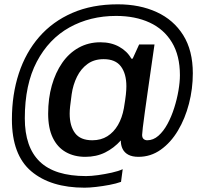

<svg xmlns="http://www.w3.org/2000/svg" viewBox="-20 -717 940 890"><path d="M372 153Q215 153 125.1 77.1Q35.2 1.2 35.2 -163.5Q35.2 -279 67.2 -376.5Q99.2 -474 161.6 -545.8Q224 -617.5 315.4 -657.2Q406.8 -697 526 -697Q627.8 -697 706.2 -661Q784.8 -625 829.2 -554.1Q873.8 -483.2 873.8 -377.2Q873.8 -305.2 855.9 -236.2Q838 -167.2 804.9 -111.8Q771.8 -56.2 725.2 -23.1Q678.8 10 621.8 10Q593.5 10 575.2 0.4Q557 -9.2 548.4 -26.5Q539.8 -43.8 540 -66Q508.2 -30.5 467.4 -10.2Q426.5 10 375.5 10Q323.8 10 284.9 -12.1Q246 -34.2 224.6 -78.6Q203.2 -123 203.2 -190Q203.2 -260.8 220.2 -320.8Q237.2 -380.8 268.5 -425.9Q299.8 -471 344.8 -496Q389.8 -521 445.2 -521Q495.5 -521 532.6 -500.2Q569.8 -479.5 588.8 -445.2H595L625 -511H696.2Q688.8 -458.8 680.6 -402.8Q672.5 -346.8 665 -294Q657.5 -241.2 651.4 -197.5Q645.2 -153.8 642 -125.9Q638.8 -98 638.8 -91.8Q638.8 -78.8 645.6 -72.8Q652.5 -66.8 662.5 -66.8Q690.5 -66.8 714.2 -87.6Q738 -108.5 756.4 -142.5Q774.8 -176.5 787.6 -217Q800.5 -257.5 807.2 -297.2Q814 -337 814 -368.5Q814 -459.2 777 -520.5Q740 -581.8 673.4 -612.5Q606.8 -643.2 518 -643.2Q397.8 -643.2 302 -589.9Q206.2 -536.5 150.6 -431Q95 -325.5 95 -168.5Q95 -34.8 164.4 32.2Q233.8 99.2 379 99.2Q402 99.2 434.5 94.8Q467 90.2 498.4 83.2Q529.8 76.2 548.8 67.2L541 126Q519 134 487.5 140Q456 146 425 149.5Q394 153 372 153ZM407.8 -66.8Q448 -66.8 477.6 -85.4Q507.2 -104 526.8 -137.5Q546.2 -171 554.2 -215.2Q561.2 -257 563.5 -278.9Q565.8 -300.8 565.8 -317.2Q565.8 -375.2 540.5 -409Q515.2 -442.8 460.5 -442.8Q416.5 -442.8 385.9 -420.6Q355.2 -398.5 336.9 -361.4Q318.5 -324.2 312.2 -280Q307 -242.5 305 -223.6Q303 -204.8 303 -190.2Q303 -133 327.9 -99.9Q352.8 -66.8 407.8 -66.8Z"/></svg>

Font: Chivo Medium
Style: Italic
Weight: 500
Italic angle: -8.05°
Designer: Hector Gatti
Foundry: Omnibus-Type
Version: Version 2.002